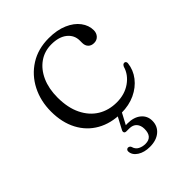

<svg xmlns="http://www.w3.org/2000/svg" viewBox="-200 -575 892 892"><g transform="rotate(-45 246.0 -129.0)"><path d="M455 -352.5Q455 -334 443.8 -321.5Q432.5 -309 414 -309Q396 -309 385.5 -319.8Q375 -330.5 375 -349V-364Q375 -400 346.8 -422.8Q318.5 -445.5 269 -445.5Q223.5 -445.5 188.8 -421Q154 -396.5 134.2 -352.5Q114.5 -308.5 114.5 -250.5Q114.5 -183 137.8 -135.8Q161 -88.5 201.2 -64Q241.5 -39.5 293.5 -39.5Q346 -39.5 384 -66.2Q422 -93 433.5 -133.5Q437 -140.5 440.2 -143Q443.5 -145.5 448.5 -145.5Q454 -145.5 456.5 -141.2Q459 -137 458.5 -131.5Q454 -91.5 429 -59.2Q404 -27 364 -8.2Q324 10.5 273.5 10.5Q205.5 10.5 154.2 -18.5Q103 -47.5 75 -100.8Q47 -154 47 -225.5Q47 -295 76 -351.5Q105 -408 157.5 -441.2Q210 -474.5 280.5 -474.5Q334.5 -474.5 373.8 -457.5Q413 -440.5 434 -412.5Q455 -384.5 455 -352.5ZM258.5 -5.5H285.5L244.5 71.5L229.5 66Q236 65.5 243.2 65Q250.5 64.5 259 64.5Q301 64.5 325.5 84.8Q350 105 350 137.5Q350 172.5 324.5 194Q299 215.5 256.5 215.5Q220 215.5 195.5 199.8Q171 184 169.5 160Q169 153.5 172.5 149.8Q176 146 180.5 145.5Q186 145.5 189.8 148Q193.5 150.5 195.5 155Q200.5 174.5 216.5 182.8Q232.5 191 251.5 191Q297.5 191 297.5 138.5Q297.5 115.5 285 101.2Q272.5 87 248 87H230Q220.5 87 218 81.2Q215.5 75.5 219.5 68Z"/></g></svg>

Font: Fraunces Light
Style: Regular
Weight: 300
Version: Version 1.000;[b76b70a41]